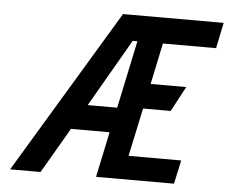

<svg xmlns="http://www.w3.org/2000/svg" viewBox="-51 -758 973 817"><g transform="rotate(5 436.0 -350.0)"><path d="M388 0H721L743 -101H518L562 -307H680L737 -414H585L622 -590H849L872 -700H442L21 0H151L264 -194H429ZM326 -301 493 -590H513L452 -301Z"/></g></svg>

Font: Advent Pro
Style: Italic
Weight: 400
Italic angle: -12°
Designer: VivaRado, Andreas Kalpakidis
Foundry: VivaRado, Andreas Kalpakidis
Version: Version 3.000